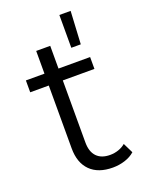

<svg xmlns="http://www.w3.org/2000/svg" viewBox="-145 -836 696 913"><g transform="rotate(-20 203.0 -379.5)"><path d="M376 -32Q356 -14 326.5 -4.5Q297 5 265 5Q191 5 151 -35Q111 -75 111 -148V-466H17V-526H111V-641H182V-526H342V-466H182V-152Q182 -105 205.5 -80.5Q229 -56 273 -56Q295 -56 315.5 -63Q336 -70 351 -83ZM273 -764H330L321 -598H273Z"/></g></svg>

Font: Montserrat-Regular
Style: Regular
Weight: 400
Version: Version 7.200